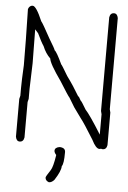

<svg xmlns="http://www.w3.org/2000/svg" viewBox="-57 -716 614 918"><g transform="rotate(5 250.0 -257.0)"><path d="M62.5 -673.8Q79.6 -673.8 109.4 -603.5Q116.7 -596.2 156.2 -523.4Q184.1 -478 185.5 -470.7Q195.3 -464.8 222.7 -406.2Q225.1 -405.8 255.9 -353.5Q288.6 -309.1 316.4 -261.7Q320.3 -261.7 330.1 -242.2Q334 -241.2 357.4 -201.2Q378.9 -178.7 435.5 -87.9V-185.5Q435.5 -187.5 431.6 -201.2V-650.4Q435.1 -671.9 453.1 -671.9Q468.8 -671.9 472.7 -650.4V-212.9Q476.6 -199.2 476.6 -197.3V-41Q473.1 -19.5 455.1 -19.5Q450.7 -19.5 447.3 -21.5Q443.8 -19.5 439.5 -19.5Q422.4 -19.5 402.3 -60.5Q355 -137.2 337.9 -158.2L302.7 -207L275.4 -252Q270 -256.3 226.6 -326.2Q169.9 -406.2 168 -429.7Q145 -451.7 130.9 -486.3Q118.7 -503.9 99.6 -544.9L84 -562.5V-560.5Q85.9 -455.6 85.9 -400.4Q82 -297.9 82 -277.3V-228.5Q78.1 -214.8 78.1 -212.9V-43Q74.7 -21.5 56.6 -21.5Q41 -21.5 37.1 -43V-224.6Q37.1 -226.6 41 -240.2V-277.3Q41 -311.5 44.9 -386.7Q44.9 -493.2 41 -656.2Q47.4 -673.8 62.5 -673.8ZM248 -11.7H255.9Q277.3 -8.3 277.3 9.8V11.7Q277.3 66.9 267.6 78.1Q267.6 101.6 238.3 146.5Q226.1 160.2 212.9 160.2Q195.3 153.8 195.3 138.7Q195.3 133.8 216.8 101.6Q227.5 85.9 236.3 29.3V27.3Q226.6 16.1 226.6 7.8Q226.6 -7.8 248 -11.7Z"/></g></svg>

Font: CEF Fonts CJK Mono
Style: Regular
Weight: 400
Designer: PartyBoss (派对大魔王)
Version: Release 2.25